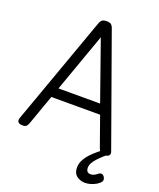

<svg xmlns="http://www.w3.org/2000/svg" viewBox="-210 -1078 1212 1465"><g transform="rotate(20 396.5 -345.0)"><path d="M63 14Q37 14 27.5 1.5Q18 -11 25 -31L341 -913Q349 -936 361 -944.5Q373 -953 397 -953Q421 -953 432.5 -944.5Q444 -936 452 -913L768 -31Q776 -11 765 1.5Q754 14 728 14Q706 14 696.5 5.5Q687 -3 679 -23L593 -265H197L111 -23Q104 -3 94.5 5.5Q85 14 63 14ZM226 -345H564L396 -822ZM662 263Q623 263 594 241Q565 219 565 175Q565 148 574.5 124.5Q584 101 601.5 78.5Q619 56 644.5 32.5Q670 9 704 -17L766 -18V-9Q743 10 721.5 29.5Q700 49 682 68.5Q664 88 653.5 107.5Q643 127 643 146Q643 168 653 177.5Q663 187 679 187Q694 187 706.5 181Q719 175 738 160Q745 155 755 154.5Q765 154 775 163Q785 173 787.5 186Q790 199 785 207Q773 224 751 237Q729 250 705.5 256.5Q682 263 662 263Z"/></g></svg>

Font: Playwrite US Modern
Style: Regular
Weight: 400
Designer: Veronika Burian, José Scaglione
Foundry: TypeTogether
Version: Version 1.002